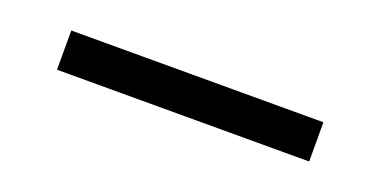

<svg xmlns="http://www.w3.org/2000/svg" viewBox="-20 -126 637 322"><g transform="rotate(20 299.0 35.0)"><path d="M74 70H524V0H74Z"/></g></svg>

Font: Plus Jakarta Sans
Style: Regular
Weight: 400
Designer: Gumpita Rahayu
Foundry: Tokotype
Version: Version 2.004; ttfautohint (v1.8.3)